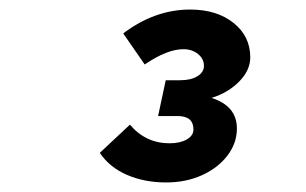

<svg xmlns="http://www.w3.org/2000/svg" viewBox="-20 -727 640 402"><path d="M328 -345Q282 -345 245.5 -361Q209 -377 189 -407L252 -466Q285 -427 335 -427Q357 -427 371 -435Q385 -443 385 -456Q385 -484 352 -484H311L327 -559H357Q380 -559 393.5 -567.5Q407 -576 407 -589Q407 -604 394.5 -614Q382 -624 364 -624Q330 -624 283 -592L238 -657Q304 -707 378 -707Q434 -707 469 -679Q504 -651 504 -607Q504 -580 481 -556.5Q458 -533 423 -522Q476 -505 476 -458Q476 -427 456 -401Q436 -375 402.5 -360Q369 -345 328 -345Z"/></svg>

Font: Red Hat Mono
Style: Bold Italic
Weight: 700
Italic angle: -12°
Monospace: yes
Designer: Pentagram, MCKL
Foundry: Pentagram, MCKL
Version: Version 1.023; ttfautohint (v1.8.3)